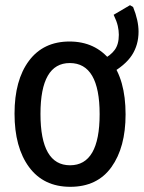

<svg xmlns="http://www.w3.org/2000/svg" viewBox="-20 -710 554 740"><path d="M251 10Q148 10 92 -66Q36 -142 36 -272Q36 -401 91.5 -475.5Q147 -550 248 -550Q347 -550 405.5 -477Q464 -404 464 -269Q464 -142 409.5 -66Q355 10 251 10ZM250 -73Q364 -73 364 -270Q364 -467 249 -467Q136 -467 136 -271Q136 -73 250 -73ZM376 -481Q406 -496 422 -517.5Q438 -539 438 -576Q438 -592 434 -610Q430 -628 418 -653L481 -690L493 -683Q514 -631 514 -588Q514 -537 488.5 -497.5Q463 -458 402 -424Z"/></svg>

Font: Noto Sans Mono ExtraCondensed Medium
Style: Regular
Weight: 500
Width: 2
Designer: Monotype Design Team
Foundry: Monotype Imaging Inc.
Version: Version 2.014